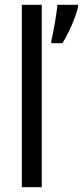

<svg xmlns="http://www.w3.org/2000/svg" viewBox="-20 -780 345 800"><path d="M305 -750V-760H219C217 -725 201 -638 194 -611V-600H240C264 -637 296 -709 305 -750ZM154 0V-760H71V0Z"/></svg>

Font: Noto Sans Condensed
Style: Regular
Weight: 400
Width: 3
Designer: Monotype Design Team
Foundry: Monotype Imaging Inc.
Version: Version 2.013